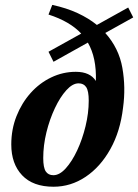

<svg xmlns="http://www.w3.org/2000/svg" viewBox="-20 -732 552 766"><path d="M193.5 -485.5 173.5 -525.5 304 -598Q259 -646.5 173.5 -674L188.5 -712.5Q246 -700 290 -679.5Q334 -659 366.5 -632.5L491.5 -702L511.5 -662.5L400 -600.5Q454.5 -539.5 468.2 -461.2Q482 -383 471 -303Q460 -208 420.2 -137Q380.5 -66 321.5 -26.5Q262.5 13 193.5 13Q111.5 13 68.2 -32.8Q25 -78.5 25 -155.5Q25 -216 45.8 -268.5Q66.5 -321 102.2 -361Q138 -401 184.5 -423.2Q231 -445.5 282.5 -445.5Q339.5 -445.5 362.5 -409Q365.5 -502 330.5 -562ZM193 -33Q217.5 -33 242.2 -60.2Q267 -87.5 287.8 -131.8Q308.5 -176 321.2 -228.2Q334 -280.5 334 -330.5Q334 -369 324 -384.2Q314 -399.5 293.5 -399.5Q269.5 -399.5 244.8 -372.2Q220 -345 199 -300.5Q178 -256 165.2 -204Q152.5 -152 152.5 -101.5Q152.5 -63.5 162.5 -48.2Q172.5 -33 193 -33Z"/></svg>

Font: Newsreader Text
Style: Bold Italic
Weight: 700
Italic angle: -17°
Designer: Hugues Gentile
Foundry: Production Type
Version: Version 1.001